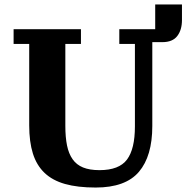

<svg xmlns="http://www.w3.org/2000/svg" viewBox="-20 -829 836 861"><path d="M409 12Q328 12 271.5 -4Q215 -20 179.5 -54Q144 -88 127.5 -140.5Q111 -193 111 -267V-632H41V-698H343V-632H273V-265Q273 -214 280.5 -177Q288 -140 305.5 -115Q323 -90 352.5 -78Q382 -66 426 -66Q514 -66 549.5 -113.5Q585 -161 585 -262V-632H515V-698H676V-809H796V-739Q796 -695 775 -667.5Q754 -640 708 -640H663V-264Q663 -129 603 -58.5Q543 12 409 12Z"/></svg>

Font: IBM Plex Serif
Style: Bold
Weight: 700
Designer: Mike Abbink, Paul van der Laan, Pieter van Rosmalen
Foundry: Bold Monday
Version: Version 2.008